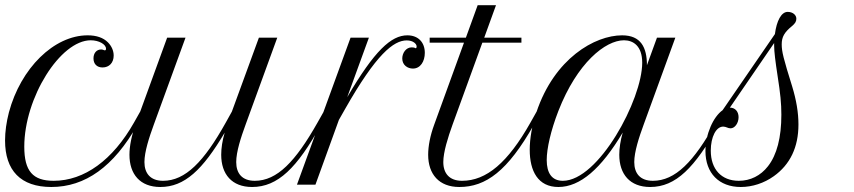

<svg xmlns="http://www.w3.org/2000/svg" viewBox="-37 -727 3364 756"><path d="M366.7 -461.4C393.1 -461.4 410.6 -480 410.6 -508.3C410.6 -527.3 402.3 -545.9 387.7 -560.5C369.6 -578.6 342.8 -587.9 308.1 -587.9C175.8 -587.9 44.4 -458.5 -2 -284.2C-11.7 -246.6 -17.1 -208.5 -17.1 -173.8C-17.1 -55.7 44.4 9.3 165 9.3C298.3 9.3 410.6 -70.3 503.9 -235.4L529.3 -280.3L516.1 -289.6L490.7 -244.6C407.2 -96.7 294.9 -15.1 174.3 -15.1C92.3 -15.1 58.6 -53.2 58.6 -149.4C58.6 -341.8 200.2 -568.4 320.3 -568.4C352.1 -568.4 380.4 -552.7 380.4 -535.2C380.4 -531.2 378.9 -528.8 376 -528.8C375 -528.8 374 -528.8 370.6 -530.3C367.2 -531.7 364.3 -532.2 361.3 -532.2C343.3 -532.2 331.1 -518.1 331.1 -497.1C331.1 -475.1 344.7 -461.4 366.7 -461.4Z M496.6 -236.8C481 -192.9 472.7 -151.4 472.7 -117.7C472.7 -41 514.6 9.3 594.2 9.3C689.9 9.3 760.7 -58.1 847.7 -204.6C838.4 -173.3 834 -143.1 834 -117.7C834 -41 876 9.3 955.6 9.3C1057.1 9.3 1132.8 -65.9 1226.6 -235.4L1251.5 -280.3L1238.8 -289.6L1213.4 -244.6C1126.5 -90.8 1054.2 -15.1 966.3 -15.1C916.5 -15.1 893.1 -43.9 893.1 -88.9C893.1 -129.4 911.6 -186 930.2 -236.8L1054.7 -578.6H982.4L876 -287.6L852.1 -244.6C766.1 -90.3 692.9 -15.1 605 -15.1C555.7 -15.1 531.7 -43.9 531.7 -88.9C531.7 -129.4 550.3 -186 568.8 -236.8L693.4 -578.6H621.1Z M1603.5 -543.9C1603.5 -540 1602.1 -537.1 1599.6 -537.1C1598.1 -537.1 1595.7 -538.6 1594.2 -539.6C1591.8 -540 1587.4 -540.5 1584 -540.5C1561.5 -540.5 1546.9 -518.1 1546.9 -496.6C1546.9 -470.7 1567.9 -457 1588.9 -457C1618.2 -457 1635.7 -484.9 1635.7 -519C1635.7 -560.1 1609.9 -587.9 1566.9 -587.9C1503.4 -587.9 1437.5 -527.8 1330.1 -344.2L1415.5 -578.6H1343.3L1132.3 0H1205.1L1297.4 -254.9L1321.8 -297.9C1444.3 -513.7 1512.7 -567.9 1564.5 -567.9C1589.8 -567.9 1603.5 -554.2 1603.5 -543.9Z M1654.8 -559.1H1790L1672.9 -236.8C1656.7 -192.9 1648.9 -151.4 1648.9 -117.7C1648.9 -41 1691.9 9.3 1771.5 9.3C1876 9.3 1961.9 -53.2 2064.9 -235.4L2090.3 -280.3L2077.1 -289.6L2051.8 -244.6C1962.9 -86.9 1878.4 -15.1 1782.2 -15.1C1732.9 -15.1 1708.5 -43.9 1708.5 -88.9C1708.5 -127.9 1726.6 -185.5 1745.1 -236.8L1862.3 -559.1H2016.1V-578.6H1869.6L1916 -706.5H1843.8L1797.4 -578.6H1654.8Z M2075.2 -285.2C2058.1 -234.4 2048.8 -182.6 2048.8 -137.2C2048.8 -53.2 2081.5 9.3 2161.6 9.3C2247.1 9.3 2330.1 -62.5 2415 -205.1C2405.8 -173.3 2401.4 -143.1 2401.4 -117.7C2401.4 -41 2443.4 9.3 2522.9 9.3C2624.5 9.3 2698.2 -66.4 2793.5 -235.4L2818.8 -280.3L2805.7 -289.6L2780.8 -244.6C2694.8 -89.4 2621.6 -15.1 2533.7 -15.1C2483.9 -15.1 2460.4 -43.9 2460.4 -88.9C2460.4 -129.4 2479 -186 2497.6 -236.8L2622.1 -578.6H2549.8L2510.3 -470.2C2510.3 -540.5 2486.3 -587.9 2412.6 -587.9C2305.2 -587.9 2146 -497.1 2075.2 -285.2ZM2179.2 -15.1C2135.7 -15.1 2115.7 -45.9 2115.7 -96.7C2115.7 -141.6 2131.3 -211.9 2161.6 -290C2235.4 -479.5 2346.7 -568.4 2419.9 -568.4C2456.1 -568.4 2491.7 -546.4 2491.7 -480C2491.7 -334.5 2319.8 -15.1 2179.2 -15.1Z M2740.7 -132.3C2740.7 -45.4 2793.9 9.3 2879.9 9.3C2925.3 9.3 2971.7 -5.9 3009.8 -33.2C3074.2 -79.1 3106.9 -147.5 3106.9 -236.8C3106.9 -283.7 3098.6 -333 3082 -387.2C3047.9 -496.6 3041 -523.9 3041 -552.2C3041 -581.5 3051.3 -599.6 3081.1 -624C3094.2 -634.8 3098.6 -642.6 3098.6 -653.3C3098.6 -668.5 3084 -680.2 3064.5 -680.2C3039.6 -680.2 3021 -645.5 3014.2 -592.8L2808.1 -293C2771.5 -267.1 2740.7 -198.7 2740.7 -132.3ZM3011.2 -547.4C3011.2 -523.4 3016.1 -484.9 3024.9 -427.2C3035.6 -358.9 3039.6 -320.3 3039.6 -275.4C3039.6 -185.5 3022 -117.2 2986.8 -72.3C2958 -35.2 2917.5 -15.1 2872.1 -15.1C2803.7 -15.1 2761.7 -60.5 2761.7 -133.8C2761.7 -188 2782.7 -228.5 2810.5 -228.5C2822.3 -228.5 2828.6 -221.7 2839.4 -221.7C2856.4 -221.7 2871.1 -242.2 2871.1 -265.6C2871.1 -288.1 2857.4 -303.2 2836.9 -303.2L3011.2 -557.6Z"/></svg>

Font: Petit Formal Script
Style: Regular
Weight: 400
Designer: Pablo Impallari, Brenda Gallo, Rodrigo Fuenzalida
Foundry: Pablo Impallari, Brenda Gallo, Rodrigo Fuenzalida
Version: Version 1.001